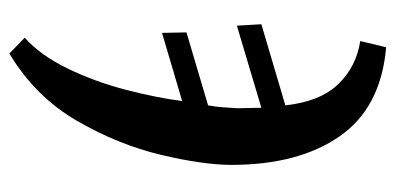

<svg xmlns="http://www.w3.org/2000/svg" viewBox="-232 -352 825 400"><g transform="rotate(90 180.0 -152.5)"><path d="M92 240Q182 186 232 99.5Q282 13 303 -75.5Q324 -164 324 -223Q324 -362 264.5 -448Q205 -534 79 -545L66 -491Q119 -483 155.5 -445.5Q192 -408 200 -335L31 -285L34 -234L205 -285Q205 -272 205.5 -259.5Q206 -247 206 -235Q205 -220 204 -205Q203 -190 200 -174L48 -129L49 -78L191 -120Q184 -66 167.5 -2.5Q151 61 123.5 118Q96 175 59 208Z"/></g></svg>

Font: Noto Serif SemiCondensed Semi
Style: Italic
Weight: 600
Width: 4
Italic angle: -12°
Designer: Monotype Design Team
Foundry: Monotype Imaging Inc.
Version: Version 1.901